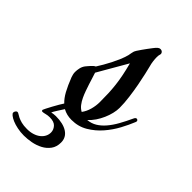

<svg xmlns="http://www.w3.org/2000/svg" viewBox="-290 -514 779 779"><g transform="rotate(45 99.0 -124.5)"><path d="M287.1 -162.1Q277.3 -137.7 261 -107.2Q244.6 -76.7 221.2 -49.6Q197.8 -22.5 167 -4.2Q136.2 14.2 97.2 14.2Q69.8 14.2 47.9 2Q43.9 8.3 39.1 15.6Q34.2 22.9 30 29.8Q25.9 36.6 22.5 42.2Q19 47.9 18.1 50.8Q22 49.8 29.3 48.8Q36.6 47.9 42 47.9Q84.5 47.9 108.6 63.7Q132.8 79.6 132.8 108.9Q132.8 133.8 120.4 150.6Q107.9 167.5 88.9 177.5Q69.8 187.5 47.6 191.7Q25.4 195.8 5.9 195.8Q-14.2 195.8 -31.7 192.1Q-49.3 188.5 -62.5 182.9Q-75.7 177.2 -83.3 171.1Q-90.8 165 -90.8 160.2Q-90.8 155.3 -87.4 150.6Q-84 146 -80.1 146Q-76.2 146 -71.3 149.4Q-66.4 152.8 -57.9 157Q-49.3 161.1 -36.4 164.6Q-23.4 168 -3.9 168Q14.2 168 28.8 163.3Q43.5 158.7 53.7 150.6Q64 142.6 69.6 131.8Q75.2 121.1 75.2 108.9Q75.2 93.8 64.2 81.3Q53.2 68.8 27.8 68.8Q16.6 68.8 6.6 71.5Q-3.4 74.2 -8.8 74.2Q-14.2 74.2 -14.2 67.9Q-14.2 66.9 -8.8 56.2Q-3.4 45.4 3.9 32Q11.2 18.6 18.6 5.9Q25.9 -6.8 29.8 -12.2Q14.6 -26.4 1.7 -50Q-11.2 -73.7 -24.9 -108.9Q-26.4 -113.8 -28.1 -120.1Q-29.8 -126.5 -29.8 -133.8Q-29.8 -144.5 -27.1 -156.5Q-24.4 -168.5 -17.1 -178.2Q-14.2 -181.6 -10.3 -186.3Q-6.3 -190.9 -2.2 -195.6Q2 -200.2 6.3 -203.9Q10.7 -207.5 14.2 -209Q22 -221.2 30.8 -236.3Q39.6 -251.5 47.9 -267.8Q56.2 -284.2 63.5 -301.3Q70.8 -318.4 75.2 -335Q76.7 -341.8 77.6 -348.1Q78.6 -354.5 80.1 -358.9Q81.1 -362.8 85.9 -370.6Q90.8 -378.4 97.4 -387.7Q104 -397 111.1 -406.7Q118.2 -416.5 124 -423.8Q132.3 -435.1 138.2 -439.9Q144 -444.8 149.9 -444.8Q156.7 -444.8 160.9 -440.7Q165 -436.5 165 -432.1Q165 -428.2 163.6 -424.3Q162.1 -420.4 162.1 -410.2Q162.1 -400.9 163.6 -388.7Q165 -376.5 168.9 -362.8Q171.4 -352.5 176.8 -329.8Q182.1 -307.1 187.5 -278.3Q192.9 -249.5 197 -217.8Q201.2 -186 201.2 -158.2Q201.2 -143.6 197 -126.2Q192.9 -108.9 185.3 -91.6Q177.7 -74.2 167 -58.3Q156.2 -42.5 143.1 -30.8Q165 -32.7 182.6 -43.5Q200.2 -54.2 215.6 -72.3Q231 -90.3 244.6 -114.7Q258.3 -139.2 272 -168.9Q275.9 -176.8 280.8 -176.8Q284.2 -176.8 286.6 -174.8Q289.1 -172.9 289.1 -168.9Q289.1 -166 287.1 -162.1ZM127.9 -118.2Q127.9 -145 127 -168.2Q126 -191.4 123.3 -214.4Q120.6 -237.3 115.7 -261.7Q110.8 -286.1 103 -315.9Q95.7 -303.2 86.7 -287.6Q77.6 -272 67.9 -255.1Q58.1 -238.3 48.3 -221.2Q38.6 -204.1 29.8 -189Q33.7 -178.2 37.6 -164.6Q41.5 -150.9 45.9 -138.2Q50.3 -125 55.4 -110.4Q60.5 -95.7 67.1 -81.8Q73.7 -67.9 82.5 -56.4Q91.3 -44.9 104 -38.1Q116.2 -54.7 122.1 -76.2Q127.9 -97.7 127.9 -118.2Z"/></g></svg>

Font: Mervale Script
Style: Regular
Weight: 400
Designer: Astigmatic (AOETI)
Foundry: Astigmatic (AOETI)
Version: Version 1.000